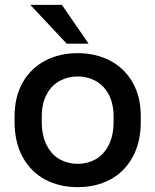

<svg xmlns="http://www.w3.org/2000/svg" viewBox="-20 -760 640 791"><path d="M40 -260V-280Q40 -362 74 -421Q108 -480 167 -510.5Q226 -541 300 -541Q374 -541 433 -510.5Q492 -480 526 -421Q560 -362 560 -280V-260Q560 -173 526 -112Q492 -51 433.5 -20Q375 11 300 11Q225 11 166.5 -20Q108 -51 74 -112Q40 -173 40 -260ZM448 -260V-280Q448 -334 427.5 -371.5Q407 -409 373.5 -427Q340 -445 300 -445Q260 -445 226.5 -427Q193 -409 172.5 -371.5Q152 -334 152 -280V-260Q152 -201 172.5 -161.5Q193 -122 226.5 -103.5Q260 -85 300 -85Q340 -85 373.5 -103.5Q407 -122 427.5 -161.5Q448 -201 448 -260ZM105 -740H235L345 -580H255Z"/></svg>

Font: .
Style: 
Weight: 500
Designer: A.Korolkova, Vitaly Kuzmin
Foundry: ParaType Ltd
Version: Version 1.000; Glyphs 3.2, build 3192.0